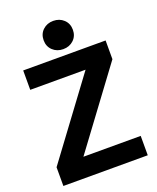

<svg xmlns="http://www.w3.org/2000/svg" viewBox="-164 -1004 897 1099"><g transform="rotate(-20 285.0 -454.0)"><path d="M540 -700V-586L193 -118H542V0H28V-114L375 -582H38V-700ZM207 -822Q207 -860 232.5 -884Q258 -908 296 -908Q334 -908 359.5 -884Q385 -860 385 -822Q385 -784 359.5 -760Q334 -736 296 -736Q258 -736 232.5 -760Q207 -784 207 -822Z"/></g></svg>

Font: Space Grotesk Variable
Style: Regular
Weight: 400
Designer: Florian Karsten (Space Grotesk), Colophon Foundry (Space Mono)
Foundry: Florian Karsten
Version: Version 1.106